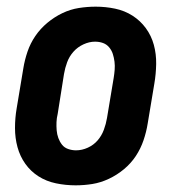

<svg xmlns="http://www.w3.org/2000/svg" viewBox="-20 -548 540 576"><path d="M207 8Q177 8 148 2Q119 -4 95.5 -19Q72 -34 56 -56.5Q40 -79 32.5 -106.5Q25 -134 25 -164Q25 -194 30 -223L50 -343Q54 -368 62.5 -393Q71 -418 86 -440Q101 -462 122 -479.5Q143 -497 167 -508.5Q191 -520 216.5 -524Q242 -528 267 -528Q297 -528 325.5 -522Q354 -516 377.5 -501Q401 -486 417.5 -463.5Q434 -441 441.5 -413.5Q449 -386 448.5 -356Q448 -326 443 -297L423 -177Q419 -152 410.5 -127Q402 -102 387.5 -80Q373 -58 352 -40.5Q331 -23 306.5 -11.5Q282 0 257 4Q232 8 207 8ZM208 -97Q226 -97 243.5 -105Q261 -113 273 -127Q285 -141 291.5 -158.5Q298 -176 301 -194L321 -314Q323 -326 324 -338.5Q325 -351 323.5 -363Q322 -375 318.5 -386Q315 -397 307.5 -406Q300 -415 289 -419Q278 -423 265 -423Q248 -423 230.5 -415Q213 -407 200.5 -393Q188 -379 181.5 -361.5Q175 -344 172 -326L153 -206Q150 -194 149.5 -181.5Q149 -169 150 -157Q151 -145 155 -134Q159 -123 166 -114Q173 -105 184.5 -101Q196 -97 208 -97Z"/></svg>

Font: Iosevka SS04 Extrabold
Style: Italic
Weight: 800
Italic angle: -9°
Monospace: yes
Designer: Belleve Invis
Foundry: Belleve Invis
Version: Version 19.0.0; ttfautohint (v1.8.4)